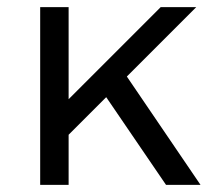

<svg xmlns="http://www.w3.org/2000/svg" viewBox="-20 -520 607 540"><path d="M532 -500 316 -284 297 -265 133 -101V-201L432 -500ZM173 -500V0H93V-500ZM323 -325 544 0H447L256 -280Z"/></svg>

Font: Work Sans
Style: Regular
Weight: 400
Designer: Wei Huang
Foundry: Wei Huang
Version: Version 2.006; ttfautohint (v1.8.1.43-b0c9)